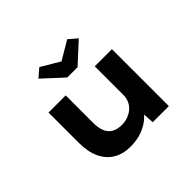

<svg xmlns="http://www.w3.org/2000/svg" viewBox="-176 -1020 1266 1266"><g transform="rotate(-45 456.5 -387.5)"><path d="M381 11Q313 11 262.5 -19Q212 -49 185 -107Q158 -165 158 -246V-531H318V-275Q318 -228 331 -196Q344 -164 372 -147.5Q400 -131 443 -131Q473 -131 499 -140.5Q525 -150 545.5 -167Q566 -184 577.5 -209Q589 -234 589 -264V-531H749V0H599L592 -109L621 -121Q609 -88 576 -57.5Q543 -27 493.5 -8Q444 11 381 11ZM409 -607 269 -736 327 -786 472 -700H442L587 -786L645 -736L505 -607Z"/></g></svg>

Font: Lexend Peta
Style: Bold
Weight: 700
Designer: Bonnie Shaver-Troup, Thomas Jockin
Foundry: Lexend
Version: Version 1.007